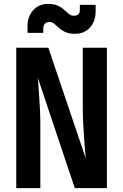

<svg xmlns="http://www.w3.org/2000/svg" viewBox="-20 -978 640 998"><path d="M64.5 0V-730H231.2L425.4 -156Q422.5 -191.2 418.7 -237.8Q415 -284.5 412.6 -331.8Q410.3 -379.1 410.3 -413.4V-730H535.5V0H368.8L176.5 -574Q179.3 -543.2 182.2 -500.4Q185 -457.5 187.4 -413.2Q189.7 -368.9 189.7 -333.6V0ZM370 -802.3Q338.3 -802.3 318.9 -811.5Q299.5 -820.7 286.5 -833Q273.5 -845.3 261.9 -854.5Q250.3 -863.8 235 -863.8Q222 -863.8 213.5 -854.8Q205 -845.9 205 -830.5V-807.3H123V-841.5Q123 -892.5 152.7 -925.1Q182.4 -957.7 230 -957.7Q261.7 -957.7 281.1 -948.5Q300.5 -939.3 313.5 -927Q326.5 -914.7 338.1 -905.5Q349.7 -896.2 365 -896.2Q379 -896.2 387 -903.9Q395 -911.5 395 -925.3V-952.7H477V-918.5Q477 -867.5 447.8 -834.9Q418.6 -802.3 370 -802.3Z"/></svg>

Font: JetBrains Mono
Style: Regular
Weight: 400
Monospace: yes
Designer: Philipp Nurullin, Konstantin Bulenkov
Foundry: JetBrains
Version: Version 2.305